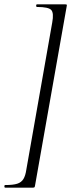

<svg xmlns="http://www.w3.org/2000/svg" viewBox="-45 -745 327 882"><path d="M255 -725Q260 -725 261.5 -723.5Q263 -722 261 -714L116 107Q115 114 113 115.5Q111 117 106 117Q74 117 37.5 117Q1 117 -21 117Q-25 117 -25 111Q-25 105 -21 105Q15 105 34 99Q53 93 62.5 77.5Q72 62 76 34L195 -642Q203 -685 190.5 -699Q178 -713 125 -713Q121 -713 121 -719Q121 -725 125 -725Q147 -725 184.5 -725Q222 -725 255 -725Z"/></svg>

Font: Cormorant
Style: Italic
Weight: 400
Italic angle: -10°
Designer: Christian Thalmann (Catharsis Fonts)
Foundry: Catharsis Fonts
Version: Version 4.000